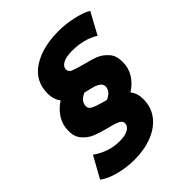

<svg xmlns="http://www.w3.org/2000/svg" viewBox="-266 -842 1083 1083"><g transform="rotate(-45 275.0 -300.5)"><path d="M360 -576C327 -576 302 -571 286 -562C269 -552 261 -540 261 -525C261 -513 268 -504 281 -498C294 -492 316 -485 347 -477C382 -468 411 -460 434 -451C457 -442 476 -427 493 -408C510 -389 518 -363 518 -330C518 -297 510 -268 494 -243C478 -217 456 -195 427 -177C444 -156 452 -130 452 -99C452 -56 440 -19 416 12C392 43 359 67 318 83C276 100 229 108 176 108C134 108 94 103 55 93C16 83 -17 69 -42 50L29 -78C79 -43 132 -25 189 -25C220 -25 244 -30 260 -40C275 -49 283 -61 283 -76C283 -88 276 -97 262 -104C248 -111 226 -118 195 -125C160 -134 132 -143 110 -152C87 -161 68 -176 51 -195C34 -214 26 -239 26 -270C26 -302 34 -331 50 -357C66 -383 88 -405 117 -424C100 -445 92 -471 92 -503C92 -569 119 -620 174 -656C228 -691 298 -709 385 -709C420 -709 456 -705 495 -697C534 -689 566 -678 592 -663L522 -534C477 -562 423 -576 360 -576ZM352 -300C352 -311 347 -321 338 -328C329 -335 318 -340 307 -344C295 -347 274 -353 243 -360C210 -346 194 -326 194 -300C194 -286 201 -276 216 -269C231 -262 248 -256 267 -251C286 -246 298 -242 304 -241C336 -256 352 -276 352 -300Z"/></g></svg>

Font: My Font
Style: Italic
Weight: 500
Designer: Julieta Ulanovsky
Foundry: Julieta Ulanovsky
Version: ""